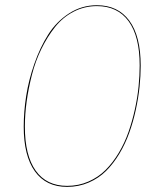

<svg xmlns="http://www.w3.org/2000/svg" viewBox="-20 -710 610 739"><path d="M353 -689.9Q434.1 -689.9 477.8 -630.4Q521.5 -570.8 521.5 -457.5Q521.5 -418 517.1 -375.7Q512.7 -333.5 502.7 -287.4Q492.7 -241.2 477.5 -199Q462.4 -156.7 439.5 -118.4Q416.5 -80.1 388.2 -52Q359.9 -23.9 321.3 -7.3Q282.7 9.3 238.3 9.3Q157.2 9.3 114.3 -50.5Q71.3 -110.4 71.3 -222.7Q71.3 -279.3 80.8 -340.6Q90.3 -401.9 112.3 -464.8Q134.3 -527.8 165.8 -577.4Q197.3 -627 245.8 -658.4Q294.4 -689.9 353 -689.9ZM353 -686.5Q304.7 -686.5 262.9 -664.8Q221.2 -643.1 191.7 -605.7Q162.1 -568.4 139.2 -521.5Q116.2 -474.6 102.8 -421.9Q89.4 -369.1 82.5 -319.1Q75.7 -269 75.7 -222.7Q75.7 -111.8 117.4 -53.2Q159.2 5.4 238.3 5.4Q282.2 5.4 320.3 -11.2Q358.4 -27.8 386.5 -55.9Q414.6 -84 437.3 -122.1Q460 -160.2 474.6 -202.1Q489.3 -244.1 499.3 -289.8Q509.3 -335.4 513.4 -377.2Q517.6 -418.9 517.6 -458Q517.6 -569.8 475.1 -628.2Q432.6 -686.5 353 -686.5Z"/></svg>

Font: Fira Sans Compressed Four
Style: Italic
Weight: 100
Width: 3
Italic angle: -8°
Designer: Carrois Corporate & Edenspiekermann AG
Foundry: Carrois Corporate GbR & Edenspiekermann AG
Version: Version 4.203;PS 004.203;hotconv 1.0.88;makeotf.lib2.5.64775